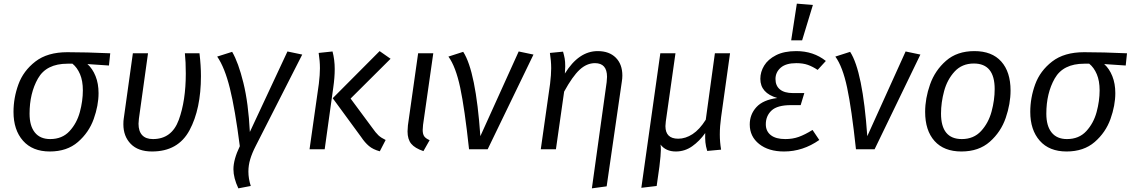

<svg xmlns="http://www.w3.org/2000/svg" viewBox="-20 -818 6195 1052"><path d="M54 -205Q54 -282 81 -356Q108 -430 174 -481Q240 -532 349 -532Q452 -532 584 -526L577 -459L459 -467Q487 -442 503.5 -401Q520 -360 520 -308Q520 -240 493.5 -166Q467 -92 407 -40Q347 12 253 12Q158 12 106 -47Q54 -106 54 -205ZM434 -323Q434 -375 418.5 -411.5Q403 -448 377 -469H350Q234 -469 188 -388Q142 -307 142 -195Q142 -128 171 -92Q200 -56 255 -56Q321 -56 361 -99.5Q401 -143 417.5 -204Q434 -265 434 -323Z M1081 -401Q1081 -221 1018.5 -104.5Q956 12 813 12Q737 12 696.5 -29.5Q656 -71 656 -137Q656 -157 658 -168L708 -526H791L741 -167Q739 -147 739 -140Q739 -99 759 -77.5Q779 -56 818 -56Q921 -56 959.5 -161Q998 -266 998 -415Q998 -480 993 -526H1073Q1081 -459 1081 -401Z M1349 -95 1555 -536 1636 -519 1381 -18Q1361 21 1351 54.5Q1341 88 1341 122Q1341 161 1354 201L1286 214Q1259 157 1259 109Q1259 56 1294 -17Q1268 -220 1239.5 -334.5Q1211 -449 1170 -508L1252 -534Q1286 -476 1313.5 -364.5Q1341 -253 1349 -95Z M1959 -67 1803 -280 2060 -538 2120 -496 1901 -278 2018 -120Q2039 -90 2053.5 -76.5Q2068 -63 2093 -51L2061 11Q2024 1 2001.5 -18Q1979 -37 1959 -67ZM1727 -359Q1733 -409 1733 -444Q1733 -484 1726 -528L1802 -536Q1814 -490 1814 -440Q1814 -393 1806 -338L1759 0H1676Z M2298 -134Q2296 -112 2296 -106Q2296 -83 2304.5 -71Q2313 -59 2334 -50L2300 10Q2253 -6 2233 -30.5Q2213 -55 2213 -98Q2213 -107 2215 -131L2271 -526H2354Z M2612 -72 2822 -536 2903 -519 2652 0H2550Q2526 -223 2501.5 -338Q2477 -453 2437 -508L2518 -534Q2587 -428 2612 -72Z M3304 -368Q3306 -390 3306 -397Q3306 -472 3240 -472Q3195 -472 3156 -436Q3117 -400 3071 -316L3026 0H2943L2994 -359Q3000 -409 3000 -444Q3000 -484 2993 -528L3065 -535Q3071 -514 3074 -497.5Q3077 -481 3077 -454Q3077 -445 3075 -415Q3151 -538 3255 -538Q3318 -538 3354 -502Q3390 -466 3390 -404Q3390 -388 3387 -370L3304 203L3223 214Z M3924 -81Q3924 -40 3931 2L3855 9Q3847 -17 3845 -38.5Q3843 -60 3844 -89Q3813 -45 3772.5 -16.5Q3732 12 3683 12Q3628 12 3599 -26Q3601 -18 3601 3Q3601 29 3593 95L3578 201L3494 211L3598 -526H3681L3628 -152Q3626 -134 3626 -127Q3626 -58 3696 -58Q3736 -58 3774.5 -83Q3813 -108 3847 -162L3897 -526H3980L3931 -176Q3924 -126 3924 -81Z M4088 -136Q4088 -191 4124.5 -231Q4161 -271 4239 -281Q4146 -308 4146 -386Q4146 -424 4167 -458.5Q4188 -493 4232 -515.5Q4276 -538 4343 -538Q4437 -538 4505 -484L4460 -435Q4433 -453 4406.5 -462.5Q4380 -472 4343 -472Q4286 -472 4257.5 -447Q4229 -422 4229 -385Q4229 -348 4253.5 -328Q4278 -308 4325 -308H4387L4367 -242H4314Q4239 -242 4207.5 -212.5Q4176 -183 4176 -137Q4176 -99 4203.5 -77.5Q4231 -56 4283 -56Q4323 -56 4356.5 -68Q4390 -80 4432 -106L4469 -51Q4379 12 4276 12Q4191 12 4139.5 -29Q4088 -70 4088 -136ZM4434 -791 4375 -597H4315L4346 -798Z M4732 -72 4942 -536 5023 -519 4772 0H4670Q4646 -223 4621.5 -338Q4597 -453 4557 -508L4638 -534Q4707 -428 4732 -72Z M5049 -205Q5049 -279 5076 -355.5Q5103 -432 5163.5 -485Q5224 -538 5319 -538Q5415 -538 5466 -481Q5517 -424 5517 -322Q5517 -249 5490.5 -172Q5464 -95 5403.5 -41.5Q5343 12 5248 12Q5152 12 5100.5 -45.5Q5049 -103 5049 -205ZM5430 -330Q5430 -470 5316 -470Q5251 -470 5210.5 -426Q5170 -382 5153 -319Q5136 -256 5136 -196Q5136 -56 5250 -56Q5315 -56 5355.5 -100Q5396 -144 5413 -207Q5430 -270 5430 -330Z M5625 -205Q5625 -282 5652 -356Q5679 -430 5745 -481Q5811 -532 5920 -532Q6023 -532 6155 -526L6148 -459L6030 -467Q6058 -442 6074.5 -401Q6091 -360 6091 -308Q6091 -240 6064.5 -166Q6038 -92 5978 -40Q5918 12 5824 12Q5729 12 5677 -47Q5625 -106 5625 -205ZM6005 -323Q6005 -375 5989.5 -411.5Q5974 -448 5948 -469H5921Q5805 -469 5759 -388Q5713 -307 5713 -195Q5713 -128 5742 -92Q5771 -56 5826 -56Q5892 -56 5932 -99.5Q5972 -143 5988.5 -204Q6005 -265 6005 -323Z"/></svg>

Font: Fira Sans Book
Style: Italic
Weight: 350
Italic angle: -8°
Designer: bBox Type GmbH & Carrois Corporate GbR & Edenspiekermann AG
Foundry: bBox Type GmbH & Carrois Corporate GbR & Edenspiekermann AG
Version: Version 4.301